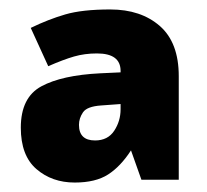

<svg xmlns="http://www.w3.org/2000/svg" viewBox="-20 -742 437 406"><path d="M213 -722Q278 -722 318 -687Q358 -652 358 -581V-362H279L257 -424Q235 -390 208.5 -373Q182 -356 138 -356Q90 -356 57 -384.5Q24 -413 24 -472Q24 -536 67.5 -559.5Q111 -583 192 -587L235 -589V-592Q235 -629 185 -629Q159 -629 136.5 -622.5Q114 -616 82 -602L45 -683Q82 -701 118 -711.5Q154 -722 213 -722ZM194 -519Q164 -517 155.5 -504.5Q147 -492 147 -478Q147 -445 181 -445Q208 -445 221.5 -465.5Q235 -486 235 -511V-522Z"/></svg>

Font: Noto Kufi Arabic Black
Style: Regular
Weight: 900
Designer: Monotype Design Team, David Williams, Khaled Hosny
Foundry: Google LLC
Version: Version 2.109; ttfautohint (v1.8.4.7-5d5b)